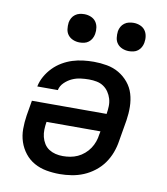

<svg xmlns="http://www.w3.org/2000/svg" viewBox="-83 -806 766 883"><g transform="rotate(10 300.0 -364.0)"><path d="M255 8Q223 8 192.5 2.5Q162 -3 136 -17.5Q110 -32 91.5 -55.5Q73 -79 63.5 -107.5Q54 -136 54 -167.5Q54 -199 59 -231L71 -302H420V-303Q423 -321 423.5 -339Q424 -357 419 -373.5Q414 -390 404.5 -404Q395 -418 381 -427.5Q367 -437 349.5 -440.5Q332 -444 313 -444Q294 -444 274 -441.5Q254 -439 235 -430.5Q216 -422 200 -406.5Q184 -391 180 -371H84Q89 -396 102 -419Q115 -442 133.5 -461Q152 -480 175 -493.5Q198 -507 222 -514.5Q246 -522 271 -525Q296 -528 321 -528Q352 -528 382.5 -522.5Q413 -517 438.5 -502Q464 -487 483 -464Q502 -441 510.5 -412.5Q519 -384 519.5 -352.5Q520 -321 515 -289L498 -189Q494 -162 484 -135Q474 -108 457 -84Q440 -60 416 -41.5Q392 -23 365.5 -12Q339 -1 310.5 3.5Q282 8 255 8ZM255 -76Q272 -76 289.5 -79Q307 -82 323.5 -89.5Q340 -97 354.5 -109.5Q369 -122 379 -137Q389 -152 395 -169Q401 -186 403 -203L406 -218H154V-217Q151 -199 150.5 -181.5Q150 -164 154 -147.5Q158 -131 167 -116.5Q176 -102 190 -93Q204 -84 220.5 -80Q237 -76 255 -76ZM470 -604Q454 -604 439.5 -610Q425 -616 416 -627.5Q407 -639 405 -654.5Q403 -670 405 -686Q407 -697 412.5 -707Q418 -717 427.5 -724Q437 -731 448 -733.5Q459 -736 470 -736Q486 -736 500.5 -730Q515 -724 523.5 -712.5Q532 -701 534.5 -685.5Q537 -670 534 -654Q532 -643 526.5 -633Q521 -623 512 -616Q503 -609 492 -606.5Q481 -604 470 -604ZM240 -604Q224 -604 209.5 -610Q195 -616 186 -627.5Q177 -639 175 -654.5Q173 -670 175 -686Q177 -697 182.5 -707Q188 -717 197.5 -724Q207 -731 218 -733.5Q229 -736 240 -736Q256 -736 270.5 -730Q285 -724 293.5 -712.5Q302 -701 304.5 -685.5Q307 -670 304 -654Q302 -643 296.5 -633Q291 -623 282 -616Q273 -609 262 -606.5Q251 -604 240 -604Z"/></g></svg>

Font: Iosevka Aile Medium
Style: Italic
Weight: 500
Italic angle: -9°
Designer: Belleve Invis
Foundry: Belleve Invis
Version: Version 31.1.0; ttfautohint (v1.8.4)